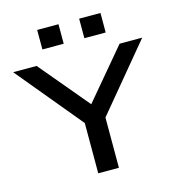

<svg xmlns="http://www.w3.org/2000/svg" viewBox="-134 -1020 1044 1131"><g transform="rotate(-15 388.5 -454.5)"><path d="M325 0V-360L347 -280L-5 -705H138L392 -402H389L644 -705H782L429 -280L451 -360V0ZM452 -790V-909H582V-790ZM196 -790V-909H326V-790Z"/></g></svg>

Font: Nunito Sans 7pt Expanded SemiBold
Style: Regular
Weight: 600
Width: 7
Designer: Vernon Adams
Foundry: Vernon Adams
Version: Version 3.101;gftools[0.9.27]